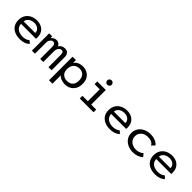

<svg xmlns="http://www.w3.org/2000/svg" viewBox="292 -2057 3615 3615"><g transform="rotate(45 2100.0 -249.5)"><path d="M327 10Q246 10 184.5 -17.5Q123 -45 88.5 -98Q54 -151 54 -228Q54 -305 88.5 -359.5Q123 -414 181.5 -442.5Q240 -471 311 -471Q375 -471 427 -446.5Q479 -422 510 -372.5Q541 -323 541 -249Q541 -240 540.5 -230Q540 -220 539 -212H140Q143 -158 170.5 -124.5Q198 -91 240.5 -75.5Q283 -60 330 -60Q371 -60 408 -71.5Q445 -83 472 -108L525 -61Q489 -25 438.5 -7.5Q388 10 327 10ZM143 -279H452Q451 -338 409 -370.5Q367 -403 305 -403Q268 -403 233.5 -390Q199 -377 174.5 -350Q150 -323 143 -279Z M642 0V-460H723V-413Q741 -438 770.5 -454.5Q800 -471 833 -471Q867 -471 894.5 -451.5Q922 -432 931 -402Q947 -432 980 -451.5Q1013 -471 1053 -471Q1098 -470 1123 -452Q1148 -434 1157.5 -404.5Q1167 -375 1166 -342V0H1083V-316Q1083 -373 1068 -389.5Q1053 -406 1029 -406Q1008 -406 988.5 -390Q969 -374 957 -348.5Q945 -323 945 -294V0H863V-311Q863 -364 848.5 -384.5Q834 -405 803 -405Q786 -405 768 -392Q750 -379 737 -355Q724 -331 724 -298V0Z M1265 167V-460H1355V-379Q1377 -425 1426 -447.5Q1475 -470 1534 -470Q1594 -470 1646 -444Q1698 -418 1729.5 -365.5Q1761 -313 1761 -232Q1761 -150 1728 -96Q1695 -42 1642.5 -15Q1590 12 1531 12Q1475 12 1428 -6Q1381 -24 1356 -56V167ZM1512 -62Q1550 -62 1586.5 -76.5Q1623 -91 1646 -128Q1669 -165 1669 -231Q1669 -310 1629 -352Q1589 -394 1524 -397Q1480 -398 1441.5 -381Q1403 -364 1379 -323.5Q1355 -283 1355 -217Q1357 -138 1402 -100Q1447 -62 1512 -62Z M1916 0V-71H2060V-388H1923V-460H2150V-71H2283V0ZM2100 -548Q2075 -548 2058 -565Q2041 -582 2041 -607Q2041 -632 2058 -649Q2075 -666 2100 -666Q2124 -666 2142 -648.5Q2160 -631 2160 -607Q2160 -582 2142 -565Q2124 -548 2100 -548Z M2727 10Q2646 10 2584.5 -17.5Q2523 -45 2488.5 -98Q2454 -151 2454 -228Q2454 -305 2488.5 -359.5Q2523 -414 2581.5 -442.5Q2640 -471 2711 -471Q2775 -471 2827 -446.5Q2879 -422 2910 -372.5Q2941 -323 2941 -249Q2941 -240 2940.5 -230Q2940 -220 2939 -212H2540Q2543 -158 2570.5 -124.5Q2598 -91 2640.5 -75.5Q2683 -60 2730 -60Q2771 -60 2808 -71.5Q2845 -83 2872 -108L2925 -61Q2889 -25 2838.5 -7.5Q2788 10 2727 10ZM2543 -279H2852Q2851 -338 2809 -370.5Q2767 -403 2705 -403Q2668 -403 2633.5 -390Q2599 -377 2574.5 -350Q2550 -323 2543 -279Z M3339 11Q3259 11 3196 -19.5Q3133 -50 3097 -104Q3061 -158 3061 -228Q3061 -298 3097 -352.5Q3133 -407 3195.5 -438Q3258 -469 3338 -469Q3407 -469 3462 -446.5Q3517 -424 3550 -383L3498 -329L3491 -322L3485 -327Q3485 -335 3481.5 -341.5Q3478 -348 3465 -359Q3438 -380 3405 -388Q3372 -396 3331 -396Q3286 -396 3245.5 -377Q3205 -358 3179 -321Q3153 -284 3153 -232Q3153 -182 3179 -144Q3205 -106 3248.5 -85.5Q3292 -65 3344 -65Q3385 -65 3424 -79Q3463 -93 3493 -122L3542 -62Q3501 -25 3449 -7Q3397 11 3339 11Z M3927 10Q3846 10 3784.5 -17.5Q3723 -45 3688.5 -98Q3654 -151 3654 -228Q3654 -305 3688.5 -359.5Q3723 -414 3781.5 -442.5Q3840 -471 3911 -471Q3975 -471 4027 -446.5Q4079 -422 4110 -372.5Q4141 -323 4141 -249Q4141 -240 4140.5 -230Q4140 -220 4139 -212H3740Q3743 -158 3770.5 -124.5Q3798 -91 3840.5 -75.5Q3883 -60 3930 -60Q3971 -60 4008 -71.5Q4045 -83 4072 -108L4125 -61Q4089 -25 4038.5 -7.5Q3988 10 3927 10ZM3743 -279H4052Q4051 -338 4009 -370.5Q3967 -403 3905 -403Q3868 -403 3833.5 -390Q3799 -377 3774.5 -350Q3750 -323 3743 -279Z"/></g></svg>

Font: Inconsolata Expanded Medium
Style: Regular
Weight: 500
Width: 7
Monospace: yes
Designer: Raph Levien, Cyreal, Brenton Simpson
Foundry: Raph Levien, Cyreal, Google
Version: Version 3.001; ttfautohint (v1.8.2.53-6de2)